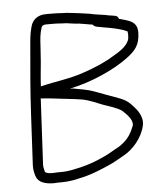

<svg xmlns="http://www.w3.org/2000/svg" viewBox="-49 -679 622 730"><g transform="rotate(-5 262.5 -314.5)"><path d="M226.2 -595C243.2 -593.1 255.6 -590.1 276.9 -589C293.4 -586.9 310 -582.8 326.4 -581C334 -569.6 349.8 -571 365.7 -567C393.9 -562.6 433.4 -555.4 455.5 -544H456.5L457.9 -533C458 -521.7 456.9 -513.7 454.7 -509C444.2 -484.6 417.5 -468.5 393.8 -455C363.2 -435.2 322.2 -417.8 279.1 -403C220.9 -382.5 168.8 -378.5 110.1 -364C111.8 -397.3 115.1 -424.4 118 -457C118.9 -475.7 120.3 -494.7 121.9 -514C123.6 -546.1 124.7 -561.2 131.6 -584C133.7 -593.7 140 -597 151.3 -597H178.3C199.4 -597 208.3 -595 226.2 -595ZM105.7 -319C107.7 -318.3 109 -318 109.7 -318C127.8 -316.6 144.5 -315.6 162.4 -313C196.5 -308.4 226.9 -306.2 259.8 -301C289.6 -296 311.4 -284.3 339.4 -274C363.9 -265.3 394.4 -256.8 410.8 -244C421.4 -234.1 437.7 -219.3 443.6 -203C449.4 -186.4 443.9 -183 435.5 -163C424.5 -141.9 415.4 -132.9 400.3 -120C385.4 -107.4 375.8 -105.1 357.9 -94C326.4 -75.2 280.3 -55.8 240.4 -46C215.5 -40.4 189.8 -33 160.7 -33C147.4 -33 136.7 -32.7 128.7 -32C115.6 -32 103.3 -32.4 97 -39C95.4 -46 95.4 -46 93.8 -53C92.7 -57.7 92.3 -62.3 92.5 -67C96.9 -151 101.3 -235 105.7 -319ZM180.3 -636H153.3C121.3 -636 100.2 -619.2 94 -591C87.1 -566.6 86 -549.5 83 -515C75 -423.2 68.6 -355.7 63.6 -260L53.5 -67C52.7 -51.7 56.7 -36.1 60.3 -25C68.1 -1.6 94.5 7 127.6 7C135.7 6.3 146 6 158.7 6C172 6 186.8 4.7 202.9 2L247.4 -8C277.5 -15.7 312.2 -30.1 339.2 -42C361.7 -51.4 381.4 -64 399.9 -74C435.8 -93 473.3 -135.1 483.5 -182C490.3 -208.8 473 -237.4 459.2 -252C441.4 -272.5 430.5 -283 400.4 -294C374.6 -302.8 337 -317.8 311.1 -327C286.7 -336.1 259.9 -339.9 233.1 -345C229.1 -345 224.8 -345.3 220.1 -346C302.3 -362.8 390.8 -402.2 446.3 -444C475 -466.1 496.4 -486.3 497 -535C498 -579.9 464.4 -583.5 428.1 -594C425.9 -602 420.8 -606.3 412.8 -607L400.9 -609C393.6 -609.7 386.4 -611 379.1 -613C360 -616 337.6 -618.2 318.7 -623C291.6 -627.5 257.5 -631.4 231.2 -634C212.3 -634 203.2 -636 180.3 -636Z"/></g></svg>

Font: Just Breathe
Style: Obl1
Weight: 400
Foundry: Cannot Into Space Fonts
Version: Version 0.72